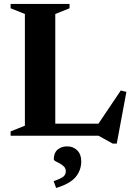

<svg xmlns="http://www.w3.org/2000/svg" viewBox="-20 -690 673 976"><path d="M573.5 40H553L481 0H34V-22L106.5 -51V-619L34 -648V-670H333.5V-648L261 -619V-61.5H480.5L594 -230L622.5 -223ZM252.5 231Q291 217.5 302.8 207.2Q314.5 197 314.5 180.5Q314.5 166 305.2 156.8Q296 147.5 284 141.2Q272 135 262.8 130Q253.5 125 253.5 119Q253.5 87 272.8 70.5Q292 54 322 54Q352 54 372.5 74.2Q393 94.5 393 130.5Q393 175 364.8 209.5Q336.5 244 265.5 265.5Z"/></svg>

Font: Newsreader Text
Style: Bold
Weight: 700
Designer: Hugues Gentile
Foundry: Production Type
Version: Version 1.001